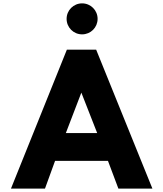

<svg xmlns="http://www.w3.org/2000/svg" viewBox="-20 -1120 970 1140"><path d="M467.5 -1100C416.5 -1100 375.5 -1059 375.5 -1008C375.5 -957 416.5 -916 467.5 -916C518.5 -916 559.5 -957 559.5 -1008C559.5 -1059 518.5 -1100 467.5 -1100ZM551 -825H377L45 0H247L307 -165H621L683 0H885ZM557 -330H371L463 -570Z"/></svg>

Font: Sztylet
Style: Bd
Weight: 700
Foundry: Cannot Into Space Fonts, PlusOne Fonts
Version: Version 0.12